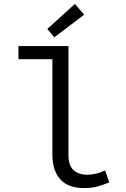

<svg xmlns="http://www.w3.org/2000/svg" viewBox="-20 -947 640 979"><path d="M407 12Q329 12 288 -32Q247 -76 247 -163V-645H74V-712H329V-157Q329 -103 355 -79.5Q381 -56 425 -56Q468 -56 516 -78L537 -17Q503 -3 475 4.5Q447 12 407 12ZM257 -757 221 -799 362 -927 409 -872Z"/></svg>

Font: Source Code Pro
Style: Regular
Weight: 400
Monospace: yes
Designer: Paul D. Hunt, Teo Tuominen
Foundry: Adobe Systems Incorporated
Version: Version 2.030;PS 1.000;hotconv 16.6.51;makeotf.lib2.5.65220